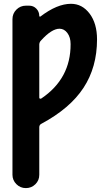

<svg xmlns="http://www.w3.org/2000/svg" viewBox="-20 -760 540 1000"><path d="M195.3 -247.1Q348.6 -350.6 347.7 -530.3Q347.7 -565.4 331.1 -587.9Q314.5 -610.4 290 -610.4Q249 -610.4 193.4 -548.8Q185.5 -541 184.6 -529.3V-251Q184.6 -247.1 188.5 -246.1Q192.4 -245.1 195.3 -247.1ZM349.6 -740.2Q408.2 -740.2 446.8 -689Q485.4 -637.7 485.4 -554.7Q485.4 -410.2 415 -302.7Q344.7 -195.3 195.3 -115.2Q185.5 -110.4 184.6 -98.6V150.4Q184.6 179.7 164.1 199.7Q143.6 219.7 114.7 219.7Q85.9 219.7 65.4 199.2Q44.9 178.7 44.9 150.4V-660.2Q44.9 -689.5 65.4 -710Q85.9 -730.5 115.2 -730.5H131.8Q154.3 -730.5 169.4 -714.8Q184.6 -699.2 184.6 -676.8Q184.6 -674.8 186.5 -673.8Q188.5 -672.9 190.4 -673.8Q277.3 -740.2 349.6 -740.2Z"/></svg>

Font: Rounded-X Mgen+ 2m bold
Style: Bold
Weight: 700
Designer: [Source Han Sans]
Ryoko NISHIZUKA  (kana & ideographs); Paul D. Hunt (Latin, Greek & Cyrillic); Wenlong ZHANG  (bopomofo
Version: Version 1.059.20150602